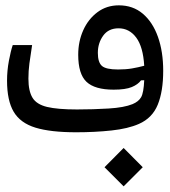

<svg xmlns="http://www.w3.org/2000/svg" viewBox="-20 -484 626 706"><path d="M259.8 2.4Q166 2.4 110.4 -14.6Q54.7 -31.7 30.3 -73Q5.9 -114.3 5.9 -187.5Q5.9 -224.1 12.7 -260.5Q19.5 -296.9 26.9 -318.4H98.1Q91.8 -278.3 88.1 -250.5Q84.5 -222.7 84.5 -194.8Q84.5 -149.4 99.4 -124.8Q114.3 -100.1 153.1 -90.8Q191.9 -81.5 263.2 -81.5Q322.8 -81.5 379.4 -85Q436 -88.4 467.3 -101.1Q489.7 -110.4 499 -126.7Q508.3 -143.1 510.3 -189L498.5 -188.5Q487.3 -173.3 464.4 -163.8Q441.4 -154.3 397.9 -154.3Q328.6 -154.3 298.1 -183.1Q267.6 -211.9 267.6 -282.7Q267.6 -331.5 286.1 -372.8Q304.7 -414.1 338.4 -439.2Q372.1 -464.4 417 -464.4Q468.8 -464.4 505.1 -433.6Q541.5 -402.8 560.8 -348.4Q580.1 -293.9 580.1 -223.6Q580.1 -148.4 560.1 -99.1Q540 -49.8 490.7 -28.3Q450.7 -10.7 389.9 -4.2Q329.1 2.4 259.8 2.4ZM510.3 -242.2Q506.3 -311.5 481 -345.7Q455.6 -379.9 416 -379.9Q378.9 -379.9 359.4 -352.8Q339.8 -325.7 339.8 -289.6Q339.8 -254.9 354.7 -241.7Q369.6 -228.5 414.1 -228.5Q442.9 -228.5 465.6 -232.4Q488.3 -236.3 510.3 -242.2ZM434.6 201.2 364.3 130.9 434.6 60.1 504.9 130.9Z"/></svg>

Font: Cascadia Mono NF SemiLight
Style: Regular
Weight: 350
Monospace: yes
Designer: Aaron Bell
Foundry: Saja Typeworks
Version: Version 2404.023; ttfautohint (v1.8.4)